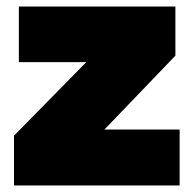

<svg xmlns="http://www.w3.org/2000/svg" viewBox="-20 -570 596 590"><path d="M23 0V-153L245 -379H38V-550H519V-399L301 -172H532V0Z"/></svg>

Font: Georama Black
Style: Regular
Weight: 900
Designer: Jean-Baptiste Levee
Foundry: Production Type
Version: Version 1.001